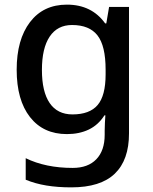

<svg xmlns="http://www.w3.org/2000/svg" viewBox="-20 -569 660 829"><path d="M269 -549Q376 -549 434 -468H439L451 -539H537V7Q537 122 475.5 181Q414 240 288 240Q229 240 180.5 232Q132 224 91 207V114Q177 156 294 156Q360 156 396 118.5Q432 81 432 13V-5Q432 -18 433 -39Q434 -60 435 -71H431Q404 -29 363 -9.5Q322 10 269 10Q167 10 109.5 -63.5Q52 -137 52 -268Q52 -398 109.5 -473.5Q167 -549 269 -549ZM291 -461Q228 -461 194.5 -411Q161 -361 161 -267Q161 -173 194.5 -124Q228 -75 293 -75Q367 -75 401.5 -115.5Q436 -156 436 -248V-268Q436 -371 401 -416Q366 -461 291 -461Z"/></svg>

Font: Noto Sans Tamil Medium
Style: Regular
Weight: 500
Designer: Jelle Bosma - Monotype Design Team
Foundry: Monotype Imaging Inc.
Version: Version 2.004; ttfautohint (v1.8.4.7-5d5b)